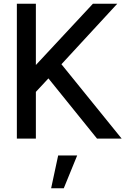

<svg xmlns="http://www.w3.org/2000/svg" viewBox="-20 -740 670 1025"><path d="M606 -720 308 -397 629.5 0H498L238.5 -321.5L171.5 -249.5V0H70V-720H171.5V-393L476 -720ZM320.5 265H253L290.5 90H392Z"/></svg>

Font: Hauora SemiBold
Style: Regular
Weight: 600
Designer: Wayne Shih
Foundry: WCYS
Version: Version 1.001